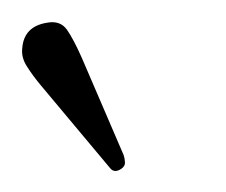

<svg xmlns="http://www.w3.org/2000/svg" viewBox="-56 -654 208 177"><path d="M19.5 -600.5 58 -511Q59 -508 59.2 -504.5Q59.5 -501 56 -498.5Q49.5 -494 45.5 -499L-18.5 -575.5Q-26 -584.5 -31.2 -592.8Q-36.5 -601 -35.5 -609.5Q-34 -629.5 -13 -633Q-0.5 -635.5 5.8 -626.5Q12 -617.5 19.5 -600.5Z"/></svg>

Font: Fraunces 72pt S100 Thin
Style: Italic
Weight: 100
Italic angle: -16°
Version: Version 1.000; ttfautohint (v1.8.3)